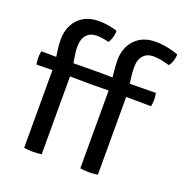

<svg xmlns="http://www.w3.org/2000/svg" viewBox="-133 -858 939 981"><g transform="rotate(20 337.0 -368.0)"><path d="M148.5 -492 310 -493.5H332L454 -492L638.5 -494Q642.5 -475 642.5 -458Q642.5 -439 638.5 -421.5L454 -423.5L332 -422H310L148.5 -423.5L16 -421.5Q14 -431 13 -439.5Q12 -448 12 -458Q12 -474.5 16 -494ZM407.5 -451Q404.5 -487 400.5 -521Q396.5 -555 396.5 -585.5Q396.5 -629 414.5 -663.8Q432.5 -698.5 466.5 -719Q500.5 -739.5 549 -739.5Q581.5 -739.5 616.5 -732.2Q651.5 -725 674 -716Q674 -699 668 -680.2Q662 -661.5 651.5 -650Q631.5 -656 608.5 -660.8Q585.5 -665.5 564 -665.5Q529.5 -665.5 509.2 -643.2Q489 -621 489 -579.5Q489 -550 493.8 -516.8Q498.5 -483.5 503 -449V0Q480.5 4 455 4Q429.5 4 407.5 0ZM102 -451Q98.5 -486.5 93.2 -520.8Q88 -555 88 -585.5Q88 -629 105.8 -663.8Q123.5 -698.5 157.5 -719Q191.5 -739.5 240.5 -739.5Q267.5 -739.5 294.5 -734.8Q321.5 -730 341 -723.5Q341.5 -712.5 339 -699.5Q336.5 -686.5 331.8 -674.8Q327 -663 321 -656Q306.5 -660 290 -662.8Q273.5 -665.5 255.5 -665.5Q220.5 -665.5 200.5 -643.2Q180.5 -621 180.5 -579.5Q180.5 -550 186.8 -517Q193 -484 197.5 -449V0Q185 2 173.2 2.8Q161.5 3.5 150 3.5Q139 3.5 126.8 2.8Q114.5 2 102 0Z"/></g></svg>

Font: Signika Negative
Style: Regular
Weight: 400
Designer: Anna Giedry
Foundry: Anna Giedry
Version: Version 2.001